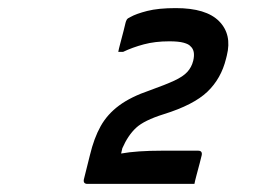

<svg xmlns="http://www.w3.org/2000/svg" viewBox="-20 -816 640 474"><path d="M460 -362H196Q185 -362 187 -373L202 -433Q212 -475 228.5 -504.5Q245 -534 274 -555.5Q303 -577 350 -593Q389 -607 410.5 -617Q432 -627 442.5 -638.5Q453 -650 457 -666Q463 -691 450 -702Q446 -707 433.5 -710.5Q421 -714 398 -714Q363 -714 335 -706.5Q307 -699 284 -688H272Q273 -694 277 -709Q281 -724 285 -739.5Q289 -755 290 -760Q291 -764 293 -767.5Q295 -771 302 -774Q316 -782 343.5 -789Q371 -796 414 -796Q489 -796 521 -763.5Q553 -731 540 -679L538 -671Q526 -622 492 -589.5Q458 -557 384 -534Q336 -519 316 -500.5Q296 -482 282 -450L279 -437Q318 -444 380 -444H469Q480 -444 478 -433Q477 -428 473 -413Q469 -398 465 -383Q461 -368 460 -362Z"/></svg>

Font: Recursive Mn Lnr St Med
Style: Italic
Weight: 500
Italic angle: -15°
Monospace: yes
Version: Version 1.079;hotconv 1.0.112;makeotfexe 2.5.65598; ttfautoh